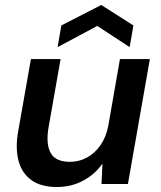

<svg xmlns="http://www.w3.org/2000/svg" viewBox="-20 -738 644 770"><path d="M208 12Q144 12 105.5 -16Q67 -44 54 -94.5Q41 -145 53 -212L104 -501H223L174 -223Q164 -159 183.5 -124Q203 -89 261 -89Q297 -89 328.5 -106Q360 -123 382.5 -155Q405 -187 414 -232L461 -501H581L493 0H387L391 -82Q361 -39 313.5 -13.5Q266 12 208 12ZM211 -549 226 -636 386 -718 515 -636 500 -549 370 -634Z"/></svg>

Font: DM Sans 18pt SemiBold
Style: Italic
Weight: 600
Italic angle: -10°
Designer: Colophon Foundry, Jonny Pinhorn
Foundry: Colophon Foundry
Version: Version 4.004;gftools[0.9.30]